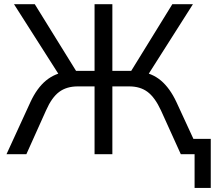

<svg xmlns="http://www.w3.org/2000/svg" viewBox="-20 -739 1041 920"><path d="M302 -396 269.8 -369.5 47.1 -718.8H146.7L354.4 -383.3L332.6 -399.4H433.1V-718.8H518.4V-399.4H621.3L598.8 -383.3L805.7 -718.8H904.4L682.4 -369.5L649.4 -396Q709 -388.8 751.5 -352.7Q794.1 -316.5 825.1 -250.5L940.7 0H846.4L751.2 -210.1Q722.5 -272 687.3 -298.5Q652.1 -325 599.4 -325H518.4V0H433.1V-325H352.7Q298.7 -325 263.2 -298.3Q227.8 -271.7 200.7 -210.1L106.3 0H11.1L126.1 -250.5Q156.9 -316.9 200 -352.7Q243.2 -388.4 302 -396ZM912.4 0H864.4V-73.6H989.9V161.5H912.4Z"/></svg>

Font: Min Sans VF VF
Style: Regular
Weight: 400
Designer: Jinseong-Kim, NotoSansCJK, Nunito
Foundry: Jinseong-Kim
Version: Version 1.420;Glyphs 3.1.2 (3151)